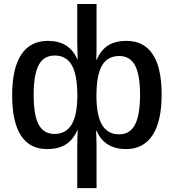

<svg xmlns="http://www.w3.org/2000/svg" viewBox="-20 -745 880 972"><path d="M798.3 -266.6Q798.3 -129.9 752 -60.1Q705.6 9.8 617.7 9.8Q564 9.8 526.4 -13.4Q488.8 -36.6 469.2 -82.5H466.3Q467.3 -66.4 468 -44.9Q468.8 -23.4 468.8 2.4V207.5H371.1V2.4Q371.1 -23.4 371.8 -46.9Q372.6 -70.3 373.5 -85.4H371.1Q349.1 -35.6 311.8 -12.9Q274.4 9.8 219.2 9.8Q130.4 9.8 85.9 -59.1Q41.5 -127.9 41.5 -262.2Q41.5 -398.4 87.4 -468.3Q133.3 -538.1 222.2 -538.1Q276.4 -538.1 313.2 -515.4Q350.1 -492.7 371.1 -445.8H373.5Q373 -465.3 372.1 -485.1Q371.1 -504.9 371.1 -523.9V-724.6H468.8V-523.9Q468.8 -503.4 468.5 -483.4Q468.3 -463.4 467.3 -442.9H469.7Q491.7 -493.2 528.3 -515.6Q564.9 -538.1 620.1 -538.1Q708 -538.1 753.2 -470.2Q798.3 -402.3 798.3 -266.6ZM150.4 -264.2Q150.4 -161.1 176 -114Q201.7 -66.9 255.9 -66.9Q314 -66.9 342.8 -115Q371.6 -163.1 371.6 -261.7Q371.6 -364.3 344 -414.1Q316.4 -463.9 256.8 -463.9Q201.7 -463.9 176 -415.8Q150.4 -367.7 150.4 -264.2ZM689 -265.1Q689 -365.7 663.8 -413.6Q638.7 -461.4 583.5 -461.4Q523.9 -461.4 496.1 -412.6Q468.3 -363.8 468.3 -259.8Q468.3 -160.6 496.8 -112.8Q525.4 -64.9 583 -64.9Q637.7 -64.9 663.3 -113.5Q689 -162.1 689 -265.1Z"/></svg>

Font: Arimo Medium
Style: Regular
Weight: 500
Designer: Steve Matteson
Foundry: Monotype Imaging Inc.
Version: Version 1.33